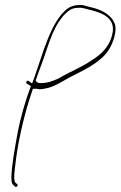

<svg xmlns="http://www.w3.org/2000/svg" viewBox="-20 -543 477 759"><path d="M85 -213 103 -202 101 -200C79 -141 60 -75 48 -9C37 53 26 111 25 160C25 182 29 186 40 195C45 199 53 189 49 186L41 179L39 177C33 159 38 133 40 113C48 35 69 -62 95 -146L110 -192H126C135 -189 147 -190 162 -194H164C196 -201 228 -222 253 -236C309 -265 374 -293 408 -343C429 -374 443 -423 434 -448C420 -485 382 -506 332 -516C317 -520 306 -525 291 -523H290C274 -523 255 -516 244 -507C180 -454 152 -338 114 -232L107 -213L93 -223C87 -227 81 -218 85 -213ZM121 -224 122 -230H123C129 -247 135 -266 142 -283C167 -347 184 -426 227 -476V-477L228 -478C243 -494 259 -512 287 -512C304 -514 316 -509 328 -506C368 -496 433 -481 426 -419C417 -360 380 -328 343 -305C298 -274 252 -258 212 -233C191 -224 165 -212 134 -215C131 -215 123 -219 122 -224ZM49 186H48ZM343 -302H342Z"/></svg>

Font: Stray Cat
Style: HlCnObl
Weight: 100
Version: Version 1.0